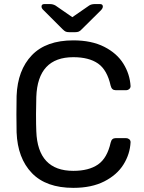

<svg xmlns="http://www.w3.org/2000/svg" viewBox="-20 -907 705 937"><path d="M60.1 -349.1Q60.1 -411.1 61 -439Q65.9 -564.9 135.5 -637.5Q205.1 -710 337.9 -710Q426.8 -710 488.8 -678.5Q550.8 -647 582.3 -595.9Q613.8 -544.9 617.2 -486.8Q617.2 -478 610.6 -472.4Q604 -466.8 595.2 -466.8H544.9Q535.2 -466.8 529.1 -471.9Q522.9 -477.1 520 -488.8Q502.9 -565.9 458.5 -596.9Q414.1 -627.9 337.9 -627.9Q164.1 -627.9 157.2 -434.1Q156.2 -407.2 155.8 -351.1Q155.8 -294.9 157.2 -266.1Q164.1 -73.2 337.9 -73.2Q413.1 -73.2 458 -104Q502.9 -134.8 520 -210.9Q522.9 -223.1 529.1 -228Q535.2 -232.9 544.9 -232.9H595.2Q604 -232.9 610.6 -227.5Q617.2 -222.2 617.2 -212.9Q614.3 -154.8 582.5 -104Q550.8 -53.2 488.8 -21.7Q426.8 9.8 337.9 9.8Q205.1 9.8 135.5 -62.5Q65.9 -134.8 61 -261.2Q60.1 -288.1 60.1 -349.1ZM182.6 -875Q182.6 -887.2 196.8 -887.2H222.7Q238.8 -887.2 251 -879.9L333 -823.2L415 -879.9Q424.8 -886.7 441.9 -887.2H467.8Q481.9 -887.2 481.9 -875Q481.9 -866.2 471.7 -856L379.9 -765.1Q371.1 -755.4 364 -752.7Q356.9 -750 347.7 -750H317.9Q307.6 -750 301.3 -752.4Q294.9 -754.9 284.7 -765.1L193.8 -856Q182.6 -865.7 182.6 -875Z"/></svg>

Font: Rubik AZ
Style: Regular
Weight: 400
Designer: Hubert and Fischer
Foundry: Hubert & Fischer
Version: Version 2.000